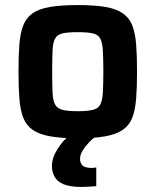

<svg xmlns="http://www.w3.org/2000/svg" viewBox="-20 -538 614 758"><path d="M287 8Q221 8 177 0Q133 -8 108 -26Q83 -44 71.5 -74Q60 -104 56.5 -149Q53 -194 53 -256Q53 -318 56.5 -362.5Q60 -407 71.5 -437Q83 -467 108 -485Q133 -503 177 -510.5Q221 -518 287 -518Q353 -518 396.5 -510.5Q440 -503 465.5 -485Q491 -467 502.5 -437Q514 -407 517.5 -362.5Q521 -318 521 -256Q521 -194 517.5 -149Q514 -104 502.5 -74Q491 -44 465.5 -26Q440 -8 396.5 0Q353 8 287 8ZM287 -99Q324 -99 345.5 -104Q367 -109 375.5 -124.5Q384 -140 386 -172Q388 -204 388 -256Q388 -308 386 -339.5Q384 -371 375.5 -386.5Q367 -402 345.5 -406.5Q324 -411 287 -411Q249 -411 228 -406.5Q207 -402 198 -386.5Q189 -371 187.5 -339.5Q186 -308 186 -256Q186 -204 187.5 -172Q189 -140 198 -124.5Q207 -109 228 -104Q249 -99 287 -99ZM301 200Q255 200 230 189Q205 178 195 159Q185 140 185 118Q185 86 206 52Q227 18 260 -10L359 0Q346 9 331.5 24Q317 39 306.5 56Q296 73 296 89Q296 105 305.5 115Q315 125 343 125Q346 125 350.5 124.5Q355 124 360 123V197Q347 198 331.5 199Q316 200 301 200Z"/></svg>

Font: Saira Thin SemiBold
Style: Regular
Weight: 600
Version: Version 1.101